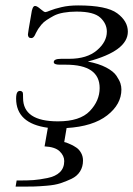

<svg xmlns="http://www.w3.org/2000/svg" viewBox="-20 -467 496 715"><path d="M38.1 228 42 205.1H51.8Q84 205.1 105 203.6Q126 202.1 156.5 196Q187 189.9 203.1 174.1Q219.2 158.2 219.2 132.8Q219.2 112.8 202.1 96.4Q185.1 80.1 146 78.1L158.2 8.8Q40 -7.3 40 -100.1Q40 -117.2 44.9 -124Q48.8 -128.9 55.4 -128.4Q62 -127.9 64.9 -122.1Q65.9 -120.1 65.9 -102.1Q65.9 -15.1 195.8 -15.1Q277.8 -15.1 314.5 -53.5Q351.1 -91.8 351.1 -139.2Q351.1 -226.1 225.1 -226.1H202.1Q180.2 -226.1 180.2 -235.8Q180.2 -248 208 -248H237.8Q303.7 -248 340.8 -279.5Q377.9 -311 377.9 -349.1Q377.9 -378.9 353.5 -401.4Q329.1 -423.8 266.1 -423.8H264.2Q239.3 -423.8 217 -419.9Q194.8 -416 179.9 -408Q165 -399.9 153.6 -392.3Q142.1 -384.8 134 -375Q126 -365.2 122.1 -359.1Q118.2 -353 113.8 -344.2L109.9 -335.9Q104 -324.7 96.2 -325.2Q84 -325.2 84 -338.9Q84 -343.8 96.2 -413.1Q100.1 -445.3 110.8 -444.8Q117.7 -444.8 130.9 -433.3Q144 -421.9 148.9 -421.9Q152.8 -421.9 167.5 -428Q182.1 -434.1 209 -440.4Q235.8 -446.8 271 -446.8Q377 -446.8 416.5 -417.5Q456.1 -388.2 456.1 -349.1Q456.1 -277.3 307.1 -237.8Q348.1 -230 375.5 -215.6Q402.8 -201.2 413.8 -184.6Q424.8 -168 428.5 -156.5Q432.1 -145 432.1 -133.8Q432.1 -78.6 379.2 -37.4Q326.2 3.9 228 9.8L219.2 62L227.1 64Q234.9 66.9 244.9 71.5Q254.9 76.2 264.9 83Q274.9 89.8 282 102.5Q289.1 115.2 289.1 130.9Q289.1 153.8 278.1 171.4Q267.1 189 246.1 199Q225.1 209 204.6 215.6Q184.1 222.2 154.1 224.6Q124 227.1 107.4 227.5Q90.8 228 65.9 228Z"/></svg>

Font: CMU Serif Extra
Style: RomanSlanted
Weight: 500
Italic angle: -9.46001°
Version: Version 0.7.0